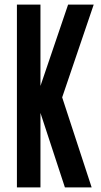

<svg xmlns="http://www.w3.org/2000/svg" viewBox="-20 -820 440 840"><path d="M381 0 252 -394 390 -800H278L157 -444V-800H54V0H157V-326L264 0Z"/></svg>

Font: Yard Headline
Style: Regular
Weight: 400
Monospace: yes
Designer: Roman Shamin
Foundry: Evil Martians
Version: Version 1.000